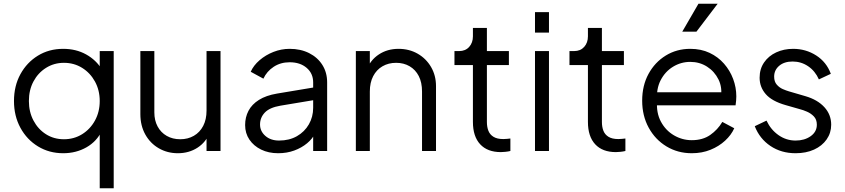

<svg xmlns="http://www.w3.org/2000/svg" viewBox="-20 -810 4534 1030"><path d="M515 200V-120L527 -109Q499 -51 443.5 -19.5Q388 12 319 12Q244 12 184 -24.5Q124 -61 89.5 -124.5Q55 -188 55 -268Q55 -349 89.5 -412Q124 -475 183.5 -511.5Q243 -548 319 -548Q388 -548 442 -518Q496 -488 527 -437L515 -416V-536H590V200ZM515 -268Q515 -326 489.5 -372.5Q464 -419 420.5 -446Q377 -473 323 -473Q270 -473 227 -446Q184 -419 159.5 -373Q135 -327 135 -268Q135 -210 159.5 -163.5Q184 -117 226.5 -90Q269 -63 323 -63Q377 -63 420.5 -90Q464 -117 489.5 -163.5Q515 -210 515 -268Z M733 -198V-536H808V-207Q808 -164 825.5 -131.5Q843 -99 874.5 -81Q906 -63 947 -63Q988 -63 1020 -81.5Q1052 -100 1070 -134.5Q1088 -169 1088 -217V-536H1163V0H1088V-104L1105 -100Q1086 -48 1040 -18Q994 12 934 12Q878 12 832 -14.5Q786 -41 759.5 -88.5Q733 -136 733 -198Z M1295 -139Q1295 -181 1313 -215.5Q1331 -250 1369 -274Q1407 -298 1466 -308L1676 -343V-275L1484 -243Q1426 -233 1400.5 -206Q1375 -179 1375 -142Q1375 -106 1403.5 -81Q1432 -56 1477 -56Q1532 -56 1573 -79.5Q1614 -103 1637 -143Q1660 -183 1660 -232V-368Q1660 -416 1625 -446Q1590 -476 1534 -476Q1485 -476 1448 -451.5Q1411 -427 1393 -388L1325 -425Q1340 -459 1372.5 -487Q1405 -515 1447 -531.5Q1489 -548 1534 -548Q1593 -548 1638.5 -525Q1684 -502 1709.5 -461.5Q1735 -421 1735 -368V0H1660V-107L1671 -96Q1657 -66 1627.5 -41.5Q1598 -17 1558.5 -2.5Q1519 12 1472 12Q1421 12 1381 -7.5Q1341 -27 1318 -61Q1295 -95 1295 -139Z M1889 0V-536H1964V-432L1947 -436Q1967 -488 2012.5 -518Q2058 -548 2118 -548Q2175 -548 2220.5 -522Q2266 -496 2292.5 -450.5Q2319 -405 2319 -348V0H2244V-319Q2244 -368 2226.5 -402Q2209 -436 2177.5 -454.5Q2146 -473 2105 -473Q2064 -473 2032 -454.5Q2000 -436 1982 -401.5Q1964 -367 1964 -319V0Z M2517 -156V-461H2418V-536H2443Q2477 -536 2497 -558.5Q2517 -581 2517 -615V-660H2592V-536H2710V-461H2592V-156Q2592 -129 2600 -108.5Q2608 -88 2627.5 -76Q2647 -64 2680 -64Q2688 -64 2699 -65Q2710 -66 2718 -67V0Q2706 3 2691 4.5Q2676 6 2667 6Q2595 6 2556 -36Q2517 -78 2517 -156Z M2850 0V-536H2925V0ZM2850 -745H2925V-635H2850Z M3134 -156V-461H3035V-536H3060Q3094 -536 3114 -558.5Q3134 -581 3134 -615V-660H3209V-536H3327V-461H3209V-156Q3209 -129 3217 -108.5Q3225 -88 3244.5 -76Q3264 -64 3297 -64Q3305 -64 3316 -65Q3327 -66 3335 -67V0Q3323 3 3308 4.5Q3293 6 3284 6Q3212 6 3173 -36Q3134 -78 3134 -156Z M3425 -270Q3425 -351 3459 -413.5Q3493 -476 3551.5 -512Q3610 -548 3683 -548Q3741 -548 3786.5 -526.5Q3832 -505 3864 -468.5Q3896 -432 3913 -386.5Q3930 -341 3930 -293Q3930 -283 3929 -270.5Q3928 -258 3926 -245H3473V-315H3883L3847 -285Q3856 -340 3834.5 -383.5Q3813 -427 3773 -452.5Q3733 -478 3683 -478Q3633 -478 3590.5 -452Q3548 -426 3524 -379.5Q3500 -333 3505 -269Q3500 -205 3525.5 -157.5Q3551 -110 3595.5 -84Q3640 -58 3691 -58Q3750 -58 3790 -86Q3830 -114 3855 -156L3919 -122Q3903 -86 3870 -55.5Q3837 -25 3791.5 -6.5Q3746 12 3691 12Q3616 12 3555.5 -24.5Q3495 -61 3460 -125Q3425 -189 3425 -270ZM3640 -640 3727 -790H3830L3716 -640Z M4029 -133 4092 -163Q4115 -114 4156.5 -85Q4198 -56 4248 -56Q4296 -56 4329 -79.5Q4362 -103 4362 -141Q4362 -169 4346 -185.5Q4330 -202 4309 -211Q4288 -220 4272 -224L4195 -246Q4121 -267 4088 -305Q4055 -343 4055 -393Q4055 -440 4079 -475Q4103 -510 4144 -529Q4185 -548 4235 -548Q4303 -548 4358.5 -512.5Q4414 -477 4437 -414L4373 -384Q4353 -429 4315.5 -454.5Q4278 -480 4232 -480Q4187 -480 4160 -457Q4133 -434 4133 -399Q4133 -372 4147 -356Q4161 -340 4179.5 -332Q4198 -324 4212 -320L4301 -294Q4366 -275 4402.5 -235Q4439 -195 4439 -141Q4439 -97 4414.5 -62Q4390 -27 4347 -7.5Q4304 12 4248 12Q4171 12 4113 -27Q4055 -66 4029 -133Z"/></svg>

Font: Kosmopol Plus Jakarta Sans
Style: Regular
Weight: 400
Designer: Gumpita Rahayu
Foundry: Tokotype
Version: Version 2.006